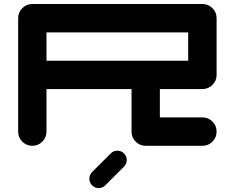

<svg xmlns="http://www.w3.org/2000/svg" viewBox="-20 -729 1174 960"><path d="M920.9 -425.3V-566.9H212.4V-425.3ZM991.7 -709Q1021.5 -709 1042.2 -688.2Q1063 -667.5 1063 -638.2V-354.5Q1063 -325.2 1042.2 -304.4Q1021.5 -283.7 991.7 -283.7H779.3V-142.1H991.7Q1021.5 -142.1 1042.2 -121.3Q1063 -100.6 1063 -70.8Q1063 -41.5 1042.2 -20.8Q1021.5 0 991.7 0H708.5Q679.2 0 658.4 -20.8Q637.7 -41.5 637.7 -70.8V-283.7H212.4V-70.8Q212.4 -41.5 191.7 -20.8Q170.9 0 141.6 0Q112.3 0 91.6 -20.8Q70.8 -41.5 70.8 -70.8V-638.2Q70.8 -667.5 91.6 -688.2Q112.3 -709 141.6 -709ZM613.8 71.3Q613.8 90.3 600.1 104L506.3 197.8Q492.7 211.4 473.1 211.4Q454.1 211.4 440.4 197.8Q426.8 184.1 426.8 164.6Q426.8 145.5 440.4 131.3L533.7 38.1Q547.4 24.4 566.9 24.4Q586.4 24.4 600.1 38.1Q613.8 51.8 613.8 71.3Z"/></svg>

Font: Robtronika
Style: Regular
Weight: 400
Designer: GGBot
Version: 1.00